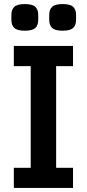

<svg xmlns="http://www.w3.org/2000/svg" viewBox="-20 -924 427 944"><path d="M48 0V-99H131V-599H48V-698H339V-599H256V-99H339V0ZM102 -773Q65 -773 50.5 -786.5Q36 -800 36 -826V-851Q36 -877 50.5 -890.5Q65 -904 102 -904Q139 -904 153.5 -890.5Q168 -877 168 -851V-826Q168 -800 153.5 -786.5Q139 -773 102 -773ZM288 -773Q251 -773 236.5 -786.5Q222 -800 222 -826V-851Q222 -877 236.5 -890.5Q251 -904 288 -904Q325 -904 339.5 -890.5Q354 -877 354 -851V-826Q354 -800 339.5 -786.5Q325 -773 288 -773Z"/></svg>

Font: IBM Plex Sans Cond SmBld
Style: Regular
Weight: 600
Width: 3
Designer: Mike Abbink, Paul van der Laan, Pieter van Rosmalen
Foundry: Bold Monday
Version: Version 1.3